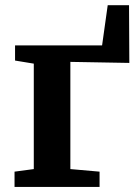

<svg xmlns="http://www.w3.org/2000/svg" viewBox="-20 -734 546 754"><path d="M37.1 0V-59.9L112.7 -70V-484.1L39.1 -496.2V-555.7H380.9L403 -713.6H486.7L487.9 -486.9L256.3 -491V-70L371 -59.9V0Z"/></svg>

Font: Merriweather Light
Style: Regular
Weight: 300
Designer: Eben Sorkin
Foundry: Eben Sorkin
Version: Version 2.100